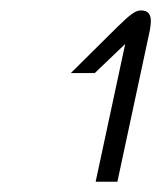

<svg xmlns="http://www.w3.org/2000/svg" viewBox="-20 -765 309 368"><path d="M250 -745C238.3 -745 227.5 -735 205.8 -714.2L115.8 -625H161.7L220 -680.8L163.3 -416.7H205L267.5 -708.3C268.3 -714.2 269.2 -720 269.2 -724.2C269.2 -739.2 262.5 -745 250 -745Z"/></svg>

Font: BoonHome
Style: Book Oblique
Weight: 400
Italic angle: -12°
Designer: Sungsit Sawaiwan
Foundry: Sungsit Sawaiwan
Version: Version 0.2